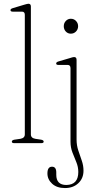

<svg xmlns="http://www.w3.org/2000/svg" viewBox="-20 -744 510 998"><path d="M140.5 -710.5V-45.5Q140.5 -26.5 163.5 -22.5L193.5 -18Q207 -15.5 207 -8Q207 0 195 0H53Q41.5 0 41.5 -8Q41.5 -15.5 55 -18L86 -22.5Q109 -26.5 109 -45.5V-667Q109 -683.5 94 -683.5H46Q34.5 -683.5 34.5 -691.5Q34.5 -698 46 -701.5L106 -719.5Q113.5 -721.5 118.8 -723Q124 -724.5 127.5 -724.5Q140.5 -724.5 140.5 -710.5ZM348 -569Q332.5 -569 322 -580.2Q311.5 -591.5 311.5 -607.5Q311.5 -624 322.2 -635.2Q333 -646.5 348 -646.5Q364.5 -646.5 375.2 -635Q386 -623.5 386 -608Q386 -591.5 375 -580.2Q364 -569 348 -569ZM378 -18.5Q378 11.5 387 38.2Q396 65 405 90.8Q414 116.5 414 143Q414 183 387.2 208.2Q360.5 233.5 317.5 233.5Q275.5 233.5 251 211Q226.5 188.5 226.5 157.5Q226.5 122.5 250.5 122.5Q272.5 122.5 272.5 152.5V164.5Q272.5 217.5 325 217.5Q387 216.5 387 150Q387 123.5 376.8 99Q366.5 74.5 356.5 48.5Q346.5 22.5 346.5 -7V-389.5Q346.5 -406.5 331.5 -406.5H283.5Q272 -406.5 272 -414Q272 -421 283.5 -424.5L343 -442Q350.5 -444.5 356 -446Q361.5 -447.5 365 -447.5Q378 -447.5 378 -433Z"/></svg>

Font: Fraunces 72pt S050 Thin
Style: Regular
Weight: 100
Version: Version 1.000; ttfautohint (v1.8.3)